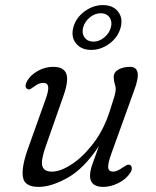

<svg xmlns="http://www.w3.org/2000/svg" viewBox="-20 -725 614 754"><path d="M491 -77Q497 -73.5 497.5 -64.8Q498 -56 491.5 -46Q475.5 -21.5 445 -6.2Q414.5 9 385.5 9Q333.5 9 333.5 -35Q333.5 -52.5 342 -77.8Q350.5 -103 368.5 -151.5Q310 -63 245.8 -27Q181.5 9 131.5 9Q75.5 9 69.8 -30.8Q64 -70.5 91 -144.5L159 -335Q171.5 -369 169.2 -384.2Q167 -399.5 150 -399.5Q141.5 -399.5 132.8 -396.2Q124 -393 112.5 -384Q105 -378.5 99.2 -375.2Q93.5 -372 87 -376Q74.5 -384 86 -406Q99.5 -430.5 128.5 -446.5Q157.5 -462.5 188.5 -462.5Q230 -462.5 240.2 -435.8Q250.5 -409 229.5 -349.5L160 -151.5Q140 -95.5 146.2 -73.2Q152.5 -51 184 -51Q217.5 -51 261.5 -79.8Q305.5 -108.5 346.2 -161.5Q387 -214.5 410.5 -287Q425.5 -333 430 -349Q434.5 -365 434.5 -375Q434.5 -384 430.5 -396.2Q426.5 -408.5 426.5 -422.5Q426.5 -441 444.8 -451.8Q463 -462.5 491 -462.5Q515.5 -462.5 520.2 -440.2Q525 -418 506.5 -369L418.5 -125Q403 -82.5 404.8 -66.8Q406.5 -51 424.5 -51Q440 -51 463 -68Q471.5 -73.5 478 -76.8Q484.5 -80 491 -77ZM338 -529Q299.5 -529 278.8 -554.2Q258 -579.5 268 -617.5Q278 -655 311.8 -680Q345.5 -705 384 -705Q423 -705 443.2 -680Q463.5 -655 454 -617.5Q444 -579.5 410.5 -554.2Q377 -529 338 -529ZM375.5 -673Q353 -673 333 -656.8Q313 -640.5 306.5 -617.5Q300.5 -594 312.2 -577.8Q324 -561.5 347 -561.5Q369.5 -561.5 389.5 -578Q409.5 -594.5 415.5 -617.5Q421.5 -640.5 410 -656.8Q398.5 -673 375.5 -673Z"/></svg>

Font: Fraunces 9pt S100 Light
Style: Italic
Weight: 300
Italic angle: -16°
Version: Version 1.000; ttfautohint (v1.8.3)